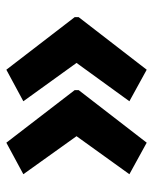

<svg xmlns="http://www.w3.org/2000/svg" viewBox="43 -584 494 621"><g transform="rotate(-90 290.5 -274.0)"><path d="M545 -267 375 -47 273 -103 397 -274 273 -446 375 -501 545 -280ZM309 -267 139 -47 37 -103 160 -274 37 -446 139 -501 309 -280Z"/></g></svg>

Font: Noto Sans Thai SemiCondensed
Style: Bold
Weight: 700
Width: 4
Designer: Monotype Design Team
Foundry: Monotype Imaging Inc.
Version: Version 2.001